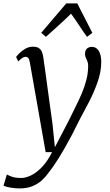

<svg xmlns="http://www.w3.org/2000/svg" viewBox="-69 -834 634 1102"><path d="M102.5 -474.5Q99 -495 93 -501.5Q87 -508 78.5 -508Q69 -508 59.2 -501.5Q49.5 -495 35.5 -481.5L23.5 -507Q27 -513 41 -527.2Q55 -541.5 75.5 -553.8Q96 -566 119.5 -566Q142 -566 154.2 -557.8Q166.5 -549.5 172.2 -534.5Q178 -519.5 180.5 -499Q187 -452.5 193.5 -405.8Q200 -359 206.2 -312.2Q212.5 -265.5 219 -218.8Q225.5 -172 232 -125.5L246 11L327 -144.5Q346.5 -185.5 366 -224Q385.5 -262.5 401.5 -300.5Q417.5 -338.5 427.2 -377.2Q437 -416 437 -457Q437 -471.5 432.5 -482.2Q428 -493 423.5 -502.8Q419 -512.5 419 -523.5Q419 -545.5 430.2 -555.2Q441.5 -565 457.5 -565Q475 -565 487 -554.8Q499 -544.5 505.5 -525Q512 -505.5 512 -477.5Q512 -422 491 -362.5Q470 -303 440.8 -247Q411.5 -191 387 -145.5Q364.5 -99 343.5 -59Q322.5 -19 303.2 14.5Q284 48 267 75Q250 102 235.5 122.8Q221 143.5 209 158Q196 177.5 174.2 198.2Q152.5 219 120.2 233.2Q88 247.5 43 247.5Q21.5 247.5 -6.2 243.2Q-34 239 -49 232L-29.5 167.5Q-22 172 -1.8 179.8Q18.5 187.5 53 187.5Q78 187.5 108.5 173Q139 158.5 170.8 126Q202.5 93.5 230 39H193ZM194.5 -622.5 167.5 -645.5 311.5 -814.5H374.5L461 -645.5L430.5 -622.5Q406 -656 384.8 -689Q363.5 -722 338.5 -755.5Q305 -722 268.2 -689Q231.5 -656 194.5 -622.5Z"/></svg>

Font: Merriweather Light
Style: Italic
Weight: 300
Italic angle: -7.8°
Designer: Eben Sorkin
Foundry: Eben Sorkin
Version: Version 2.101